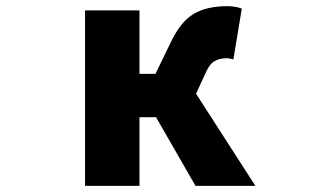

<svg xmlns="http://www.w3.org/2000/svg" viewBox="-20 -603 1040 623"><path d="M616.2 -298.8 808.6 0H614.3L486.3 -222.7H432.6V0H255.9V-569.3H432.6V-363.3H484.4L533.2 -463.9Q565.4 -532.2 607.9 -557.6Q650.4 -583 717.8 -583Q743.2 -583 764.6 -575.2L737.3 -410.2Q723.6 -414.1 715.8 -414.1Q691.4 -414.1 674.8 -403.8Q658.2 -393.6 644.5 -360.4Z"/></svg>

Font: GenEi Gothic M Heavy
Style: Regular
Weight: 800
Designer: o_tamon (Modified); [Source Han Sans]
Ryoko NISHIZUKA  (kana & ideographs); Paul D. Hunt (Latin, Greek & Cyrillic); Wenl
Version: Version 1.1a;Original Version 1.004